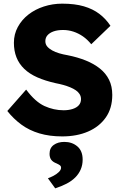

<svg xmlns="http://www.w3.org/2000/svg" viewBox="-20 -736 674 1050"><path d="M20 -129 123 -246Q173 -179 223.5 -156Q274 -133 328 -133Q355 -133 377 -140Q399 -147 411 -160.5Q423 -174 423 -194Q423 -209 415.5 -221Q408 -233 395 -242Q382 -251 364 -258.5Q346 -266 326 -271.5Q306 -277 285 -281Q227 -294 184 -313Q141 -332 112.5 -359.5Q84 -387 70 -422.5Q56 -458 56 -502Q56 -549 77.5 -588.5Q99 -628 135.5 -656.5Q172 -685 220 -700.5Q268 -716 320 -716Q389 -716 438.5 -701.5Q488 -687 523.5 -660Q559 -633 584 -595L479 -494Q458 -520 433.5 -537Q409 -554 381.5 -563Q354 -572 325 -572Q295 -572 273.5 -564.5Q252 -557 240 -543.5Q228 -530 228 -511Q228 -494 238 -482Q248 -470 265 -460.5Q282 -451 304 -444.5Q326 -438 350 -434Q405 -423 449.5 -405Q494 -387 526.5 -361Q559 -335 576.5 -299.5Q594 -264 594 -217Q594 -144 558.5 -93.5Q523 -43 461.5 -16.5Q400 10 320 10Q251 10 195.5 -6.5Q140 -23 97 -54.5Q54 -86 20 -129ZM242 239Q256 234 272.5 225.5Q289 217 301.5 205Q314 193 314 181Q314 173 308.5 168.5Q303 164 290 158Q269 150 260 137.5Q251 125 251 105Q251 73 274 56.5Q297 40 332 40Q374 40 403 64.5Q432 89 432 137Q432 166 421.5 190.5Q411 215 391.5 234.5Q372 254 344 268.5Q316 283 282 294Z"/></svg>

Font: Mach
Style: Bold
Weight: 700
Version: Version 1.002